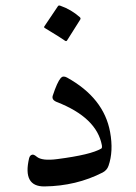

<svg xmlns="http://www.w3.org/2000/svg" viewBox="-20 -667 491 693"><path d="M170.4 -321.8Q186.5 -370.6 199.2 -385.3Q207.5 -395 221.7 -387.2Q355 -313.5 377.4 -190.4Q390.1 -121.1 371.6 -68.4Q366.2 -52.7 350.6 -44.4Q255.4 4.4 140.6 5.9Q61 6.8 85 -95.7Q87.9 -107.4 97.2 -108.9Q103 -109.4 112.3 -101.6Q131.3 -85.4 187 -92.8Q308.1 -108.4 345.7 -130.9Q349.1 -132.8 347.7 -142.6Q329.1 -242.7 185.1 -298.8Q165.5 -306.6 170.4 -321.8ZM189 -644.5Q191.4 -648.4 197.3 -646.5Q236.8 -632.8 268.1 -605Q272.5 -601.1 269.5 -596.2L221.7 -520.5Q218.8 -516.1 211.7 -522Q204.6 -527.8 141.6 -565.9Q137.7 -568.4 140.1 -571.8Z"/></svg>

Font: Amiri Quran Colored
Style: Regular
Weight: 400
Designer: Khaled Hosny
Version: Version 000.111